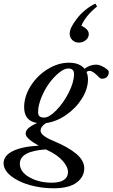

<svg xmlns="http://www.w3.org/2000/svg" viewBox="-89 -789 618 1054"><path d="M293.5 -604.5Q293.5 -635.3 330.6 -683.1Q349.6 -709.5 378.9 -733.6Q408.2 -757.8 435.1 -769L443.8 -753.4Q380.4 -702.1 357.9 -647.9Q398.4 -628.4 398.4 -602.1Q398.4 -582.5 382.3 -568.8Q366.2 -555.2 343.8 -555.2Q321.3 -555.2 307.4 -569.8Q293.5 -584.5 293.5 -604.5ZM204.1 244.6Q136.7 244.6 74 226.8Q11.2 209 -29.1 176.8Q-69.3 144.5 -69.3 106.9Q-69.3 64.9 -17.8 40Q33.7 15.1 123.5 10.7Q51.8 -29.3 51.8 -54.7Q51.8 -71.3 65.9 -84.5Q80.1 -97.7 114.3 -113.8Q43.5 -125 43.5 -200.2Q43.5 -259.8 79.3 -316.9Q115.2 -374 172.6 -409.4Q230 -444.8 289.6 -444.8Q347.2 -444.8 375 -411.6Q405.8 -434.1 438 -434.1Q453.1 -434.1 470.9 -425.8Q488.8 -417.5 500.5 -406.7Q508.3 -400.4 508.3 -393.6Q508.3 -377.4 498.5 -367.2Q488.8 -356.9 471.7 -356.9Q461.4 -356.9 453.1 -366.2Q421.4 -399.9 403.8 -399.9Q393.6 -399.9 385.7 -393.6Q394 -376 394 -353.5Q394 -300.8 360.4 -247.3Q326.7 -193.8 272.9 -157.2Q219.2 -120.6 163.1 -113.3Q133.8 -93.8 133.8 -71.8Q133.8 -44.9 201.7 -16.6Q287.1 19 330.3 55.9Q373.5 92.8 373.5 134.8Q373.5 181.6 331.8 213.1Q290 244.6 204.1 244.6ZM153.3 -143.6Q180.7 -143.6 219.7 -183.1Q258.8 -222.7 288.1 -280.3Q317.4 -337.9 317.4 -383.3Q317.4 -413.1 285.6 -413.1Q263.7 -413.1 234.6 -389.4Q205.6 -365.7 180.4 -331.1Q155.3 -296.4 137.7 -252.9Q120.1 -209.5 120.1 -173.3Q120.1 -157.7 127.9 -150.6Q135.7 -143.6 153.3 -143.6ZM20 109.4Q20 154.8 72.5 184.3Q125 213.9 195.3 213.9Q239.3 213.9 261.7 198.7Q284.2 183.6 284.2 156.2Q284.2 126.5 255.1 94Q226.1 61.5 177.7 38.6Q169.9 35.2 163.1 31.2Q20 40.5 20 109.4Z"/></svg>

Font: Elstob Medium
Style: Italic
Weight: 500
Italic angle: -20°
Designer: Peter S. Baker
Version: Version 1.015